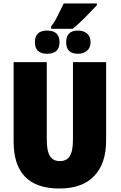

<svg xmlns="http://www.w3.org/2000/svg" viewBox="-20 -1070 691 1100"><path d="M588 -714H398V-272Q398 -204 380 -175.5Q362 -147 322 -147Q285 -147 266.5 -175.5Q248 -204 248 -271V-714H58V-260Q58 10 320 10Q452 10 520 -62Q588 -134 588 -264ZM273 -905H396Q428 -930 467 -969.5Q506 -1009 535 -1040V-1050H345Q328 -1017 311.5 -982Q295 -947 273 -919ZM427 -762Q458 -762 478.5 -779.5Q499 -797 499 -828Q499 -861 478.5 -878Q458 -895 427 -895Q359 -895 359 -828Q359 -762 427 -762ZM250 -762Q321 -762 321 -828Q321 -895 250 -895Q180 -895 180 -828Q180 -762 250 -762Z"/></svg>

Font: Noto Sans Display SemiCondensed Black
Style: Regular
Weight: 900
Width: 4
Designer: Monotype Design Team
Foundry: Monotype Imaging Inc.
Version: Version 1.900